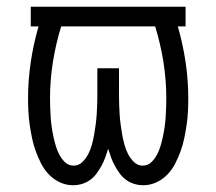

<svg xmlns="http://www.w3.org/2000/svg" viewBox="-20 -540 640 568"><path d="M196 8Q176 8 157.5 -0.5Q139 -9 125 -23.5Q111 -38 102 -55.5Q93 -73 86 -92Q79 -111 75 -130.5Q71 -150 68 -170Q65 -190 64 -209.5Q63 -229 63 -249Q63 -303 71 -356.5Q79 -410 94 -462H71V-520H529V-462H506Q521 -410 529 -356.5Q537 -303 537 -249Q537 -229 536 -209.5Q535 -190 532 -170Q529 -150 525 -130.5Q521 -111 514 -92Q507 -73 498 -55.5Q489 -38 475 -23.5Q461 -9 442.5 -0.5Q424 8 404 8Q390 8 377 4Q364 0 353 -8Q342 -16 334 -27Q326 -38 319.5 -50Q313 -62 308.5 -74.5Q304 -87 300 -100Q296 -87 291.5 -74.5Q287 -62 280.5 -50Q274 -38 266 -27Q258 -16 247 -8Q236 0 223 4Q210 8 196 8ZM198 -50Q213 -50 224 -61Q235 -72 241.5 -85Q248 -98 252 -112.5Q256 -127 258.5 -141.5Q261 -156 263 -171Q265 -186 266 -200.5Q267 -215 267.5 -230Q268 -245 268 -260V-338H332V-260Q332 -245 332.5 -230Q333 -215 334 -200.5Q335 -186 337 -171Q339 -156 341.5 -141.5Q344 -127 348 -112.5Q352 -98 358.5 -85Q365 -72 376 -61Q387 -50 402 -50Q402 -50 402 -50Q402 -50 402 -50Q417 -50 427.5 -60Q438 -70 444.5 -82.5Q451 -95 455 -108.5Q459 -122 462 -136Q465 -150 467 -164Q469 -178 470 -192.5Q471 -207 471.5 -221Q472 -235 472 -249Q472 -303 463.5 -356.5Q455 -410 439 -462H161Q145 -410 136.5 -356.5Q128 -303 128 -249Q128 -235 128.5 -221Q129 -207 130 -192.5Q131 -178 133 -164Q135 -150 138 -136Q141 -122 145 -108.5Q149 -95 155.5 -82.5Q162 -70 172.5 -60Q183 -50 198 -50Z"/></svg>

Font: Iosevka Custom Light Extended
Style: Regular
Weight: 300
Width: 7
Monospace: yes
Designer: Belleve Invis
Foundry: Belleve Invis
Version: Version 11.2.4; ttfautohint (v1.8.4)